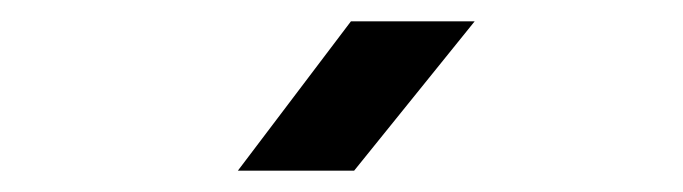

<svg xmlns="http://www.w3.org/2000/svg" viewBox="-20 -805 640 180"><path d="M203 -645 309 -785H425L312 -645Z"/></svg>

Font: Tiny SemiBold
Style: Regular
Weight: 600
Designer: Philipp Nurullin, Konstantin Bulenkov
Foundry: JetBrains
Version: Version 2.251; ttfautohint (v1.8.4.7-5d5b)